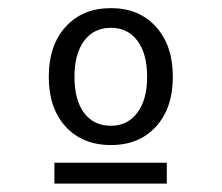

<svg xmlns="http://www.w3.org/2000/svg" viewBox="-20 -636 540 467"><path d="M250 -568.4Q208 -568.4 184.6 -536.6Q161.1 -504.9 161.1 -449.2Q161.1 -392.6 184.6 -361.3Q208 -330.1 250 -330.1Q290 -330.1 314 -361.8Q337.9 -393.6 337.9 -449.2Q337.9 -504.9 314.5 -536.6Q291 -568.4 250 -568.4ZM250 -616.2Q318.4 -616.2 359.4 -570.8Q400.4 -525.4 400.4 -449.2Q400.4 -373 359.4 -328.1Q318.4 -283.2 250 -283.2Q180.7 -283.2 139.6 -328.1Q98.6 -373 98.6 -449.2Q98.6 -525.4 139.6 -570.8Q180.7 -616.2 250 -616.2ZM112.3 -240.2H385.7V-189.5H112.3Z"/></svg>

Font: BabelStone Irk Bitig
Style: Regular
Weight: 400
Designer: Andrew West
Foundry: BabelStone
Version: Version 1.03 June 7, 2023